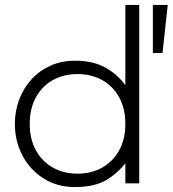

<svg xmlns="http://www.w3.org/2000/svg" viewBox="-20 -740 697 775"><path d="M283 15Q210.5 15 155.8 -19.8Q101 -54.5 70.5 -112.5Q40 -170.5 40 -240Q40 -292 57.5 -338.2Q75 -384.5 107.2 -419.8Q139.5 -455 184 -475Q228.5 -495 283 -495Q359.5 -495 411.5 -463.8Q463.5 -432.5 495 -383L486 -371V-720H542V0H486V-106L495 -93Q463 -47.5 414 -16.2Q365 15 283 15ZM293 -39Q349.5 -39 393 -63.8Q436.5 -88.5 461.2 -133.5Q486 -178.5 486 -240Q486 -301.5 461.2 -346.8Q436.5 -392 393 -416.5Q349.5 -441 293 -441Q236.5 -441 193 -416.5Q149.5 -392 124.8 -346.8Q100 -301.5 100 -240Q100 -178.5 124.8 -133.5Q149.5 -88.5 193 -63.8Q236.5 -39 293 -39ZM597 -526V-720H657L636 -526Z"/></svg>

Font: Geologica Thin
Style: Regular
Weight: 100
Version: Version 1.010;gftools[0.9.28]